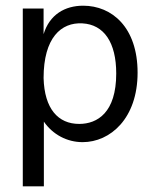

<svg xmlns="http://www.w3.org/2000/svg" viewBox="-20 -487 540 674"><path d="M60 167H134V-60C165 -15 215 12 270 12C367 12 463 -71 463 -232C463 -391 373 -467 272 -467C208 -467 154 -436 133 -367V-457H60ZM258 -52C184 -52 136 -105 133 -213C133 -355 195 -409 269 -405C345 -401 388 -338 388 -229C388 -92 322 -52 258 -52Z"/></svg>

Font: Inconsolata Thin
Style: Regular
Weight: 100
Monospace: yes
Designer: Raph Levien, Cyreal, Brenton Simpson
Foundry: Raph Levien, Cyreal, Google
Version: Version 3.100